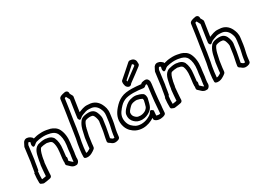

<svg xmlns="http://www.w3.org/2000/svg" viewBox="-38 -1461 2931 2181"><g transform="rotate(-30 1428.0 -371.0)"><path d="M57 -151C51 -105 50 -64 51 -26C51 -18 55 -10 63 -7L77 -1C82 2 93 7 107 4C132 2 164 -5 181 -8C194 -10 206 -23 206 -36C206 -44 206 -51 207 -56V-58C210 -101 212 -142 217 -187L218 -196C220 -200 222 -208 222 -211C223 -220 225 -231 227 -244V-245C228 -247 229 -250 229 -252L230 -262C230 -264 231 -263 233 -272C243 -317 256 -355 274 -365C298 -371 319 -375 343 -375C351 -375 354 -375 361 -373L362 -372L377 -369C396 -365 407 -358 415 -345C427 -318 433 -275 426 -222V-220C426 -212 424 -202 423 -193C420 -170 418 -149 415 -129V-125C415 -120 415 -115 414 -108C413 -101 412 -96 415 -91L412 -65C411 -58 413 -51 418 -46L446 -20C456 -11 474 12 512 10H520C525 10 531 8 535 5C567 -17 561 -53 561 -63L566 -106C568 -113 569 -122 570 -127L572 -143C575 -162 577 -179 578 -197L584 -241C594 -315 585 -375 561 -423C542 -461 507 -483 465 -496H463C437 -502 405 -510 367 -510C356 -510 349 -509 342 -509C310 -508 280 -502 253 -494C253 -494 252 -494 249 -493C249 -498 246 -504 242 -508C232 -517 215 -534 188 -537C160 -543 135 -524 127 -501C121 -491 115 -479 110 -467C110 -465 108 -463 108 -461L97 -376C93 -348 91 -324 87 -298L85 -280L83 -273V-270C81 -258 77 -243 75 -226L72 -206C70 -190 65 -171 62 -151ZM112 -151C114 -167 119 -186 122 -206L125 -226C127 -238 130 -254 132 -269L134 -276L137 -298C141 -326 143 -350 147 -376L158 -458C162 -468 166 -476 171 -482C172 -484 174 -486 174 -487C180 -486 189 -483 195 -478C193 -467 191 -460 189 -452L188 -443C188 -443 188 -390 228 -425C240 -436 252 -444 257 -445C258 -445 258 -446 259 -446C281 -452 310 -458 335 -459C346 -459 353 -460 360 -460C391 -460 422 -454 446 -448C482 -437 503 -421 516 -397C535 -359 543 -307 534 -241L527 -195C526 -177 524 -160 522 -143L520 -127C519 -121 518 -115 517 -112L510 -61C509 -53 510 -45 509 -40C500 -41 495 -47 483 -58L463 -77L464 -85C466 -95 468 -101 469 -108C470 -114 471 -123 464 -131C467 -153 468 -172 471 -193C472 -202 474 -212 474 -223C482 -283 476 -334 458 -372V-374C444 -397 422 -413 392 -419L377 -421C367 -424 359 -425 347 -425C314 -425 289 -418 264 -412C262 -412 259 -411 258 -410C201 -384 191 -319 181 -274V-273C181 -271 180 -268 179 -263L177 -255C175 -250 175 -246 175 -244C174 -235 172 -224 170 -211L169 -205C169 -203 167 -201 167 -199L165 -187C160 -141 157 -99 154 -54C136 -51 119 -47 105 -46H102L99 -47C98 -79 100 -114 105 -151Z M640 -123C636 -90 632 -58 633 -28C633 -20 637 -13 645 -10C672 2 705 -5 728 -17C747 -26 763 -38 776 -48C782 -53 787 -60 788 -67L791 -90C791 -94 792 -99 793 -114L806 -206C812 -234 819 -268 826 -296L830 -307V-311C830 -312 831 -313 831 -314C838 -336 847 -356 860 -373C866 -379 891 -387 919 -388H928C964 -388 972 -373 982 -342C987 -324 991 -311 991 -294L989 -284C987 -267 984 -248 981 -229L977 -200C971 -152 956 -104 949 -51C948 -44 950 -36 955 -31C961 -25 966 -23 967 -22C968 -21 970 -21 971 -20L989 -6C999 2 1014 8 1031 8C1056 8 1092 -1 1095 -26L1102 -83C1108 -129 1124 -176 1131 -229L1141 -305C1149 -363 1134 -397 1119 -430C1095 -478 1052 -517 982 -518C980 -518 974 -519 969 -519C921 -524 883 -504 850 -492V-495L856 -535C863 -585 871 -630 878 -680C879 -684 878 -690 876 -694L856 -731C861 -758 840 -782 805 -771C787 -768 739 -759 735 -730L718 -608C715 -584 711 -562 707 -535C703 -508 698 -482 694 -453C690 -427 686 -398 682 -371C681 -361 679 -351 677 -341V-339C673 -311 668 -287 664 -256C654 -213 646 -168 640 -123ZM690 -123C696 -167 703 -211 713 -253V-255C717 -281 723 -308 727 -338C730 -350 731 -361 732 -371C735 -396 740 -425 744 -453C748 -480 753 -506 757 -535C760 -560 764 -582 768 -608L783 -715C788 -717 795 -719 802 -721L805 -715L827 -673C821 -626 812 -583 806 -535L800 -495L793 -444C793 -444 800 -392 835 -428C844 -437 857 -445 871 -449C872 -449 872 -450 873 -450C901 -461 930 -472 958 -469H966C968 -469 970 -468 972 -468C1022 -468 1055 -441 1074 -404C1089 -371 1097 -351 1091 -305L1081 -229C1075 -182 1059 -135 1052 -83L1047 -43C1044 -42 1041 -42 1038 -42C1031 -42 1025 -44 1022 -46L1006 -59C1002 -62 1002 -63 1001 -64C1008 -108 1020 -151 1027 -200L1031 -229C1033 -246 1036 -265 1039 -284L1041 -297C1043 -324 1036 -344 1031 -362C1019 -400 997 -438 935 -438H926C895 -437 851 -433 824 -403V-402C805 -379 791 -350 784 -326C780 -315 780 -315 780 -313L777 -303V-302C770 -273 762 -240 756 -209L743 -110C743 -105 741 -97 741 -86L740 -79C729 -71 720 -66 711 -62C710 -62 710 -60 709 -60C706 -58 692 -54 683 -54C684 -75 687 -98 690 -123Z M1191 -132C1198 -95 1213 -64 1237 -38C1273 -3 1313 23 1384 25C1443 25 1493 4 1535 -22L1533 -9C1532 -2 1536 6 1542 11L1554 20C1554 20 1555 21 1556 21C1588 39 1637 35 1668 18C1676 14 1682 5 1683 -4L1685 -31C1686 -44 1687 -55 1688 -69L1691 -94C1694 -148 1700 -204 1706 -259C1711 -298 1715 -325 1719 -362C1721 -379 1723 -400 1712 -417C1695 -451 1647 -435 1634 -432C1627 -430 1620 -426 1615 -418C1578 -423 1527 -426 1493 -427C1444 -427 1394 -423 1353 -403C1311 -383 1284 -359 1251 -321C1207 -270 1176 -209 1191 -132ZM1241 -148C1230 -207 1250 -248 1287 -291C1318 -327 1336 -343 1371 -359C1396 -371 1441 -377 1486 -377C1523 -376 1581 -372 1613 -366C1629 -363 1645 -378 1652 -385V-386C1660 -387 1665 -387 1667 -387C1669 -384 1671 -374 1669 -362C1665 -325 1662 -300 1656 -259C1649 -202 1643 -146 1640 -92L1638 -66V-65C1638 -56 1636 -42 1635 -29L1634 -20C1613 -15 1595 -20 1584 -24C1586 -49 1587 -61 1589 -88C1589 -88 1558 -127 1542 -95C1531 -72 1510 -60 1477 -44C1455 -33 1421 -25 1390 -25C1332 -27 1309 -45 1276 -76C1258 -95 1247 -118 1241 -148ZM1294 -199C1288 -155 1305 -122 1327 -101C1352 -77 1375 -65 1419 -63H1428C1467 -63 1504 -80 1527 -96C1549 -110 1567 -132 1576 -157C1587 -186 1593 -220 1600 -246C1600 -249 1601 -252 1600 -255C1599 -268 1599 -293 1578 -309H1577C1557 -323 1522 -333 1501 -337C1486 -340 1475 -338 1464 -338H1461C1402 -330 1372 -310 1337 -273C1317 -253 1305 -235 1298 -218C1294 -210 1295 -204 1294 -199ZM1344 -199 1345 -204C1349 -214 1357 -227 1371 -241C1404 -276 1409 -281 1459 -288C1471 -288 1481 -289 1484 -288C1484 -288 1484 -287 1485 -287C1501 -285 1533 -274 1544 -267C1546 -265 1548 -261 1550 -247C1544 -222 1538 -190 1530 -169C1527 -160 1512 -142 1504 -137C1490 -125 1458 -113 1434 -113H1427C1391 -115 1385 -119 1364 -139C1350 -152 1340 -173 1344 -199ZM1441 -550C1436 -528 1442 -510 1445 -497C1450 -474 1492 -438 1520 -482C1525 -487 1527 -487 1533 -492C1584 -529 1641 -571 1691 -610C1698 -615 1704 -625 1704 -633L1703 -651C1706 -685 1683 -712 1650 -715L1636 -717C1629 -718 1621 -715 1614 -709C1563 -661 1504 -614 1450 -565C1445 -561 1442 -556 1441 -550ZM1491 -538C1538 -581 1588 -623 1635 -666L1638 -665H1640C1646 -663 1653 -651 1653 -649L1652 -645V-639C1604 -602 1554 -565 1505 -530C1504 -529 1503 -529 1503 -529C1502 -528 1496 -524 1494 -522C1493 -529 1491 -534 1491 -538Z M1770 -151C1764 -105 1763 -64 1764 -26C1764 -18 1768 -10 1776 -7L1790 -1C1795 2 1806 7 1820 4C1845 2 1877 -5 1894 -8C1907 -10 1919 -23 1919 -36C1919 -44 1919 -51 1920 -56V-58C1923 -101 1925 -142 1930 -187L1931 -196C1933 -200 1935 -208 1935 -211C1936 -220 1938 -231 1940 -244V-245C1941 -247 1942 -250 1942 -252L1943 -262C1943 -264 1944 -263 1946 -272C1956 -317 1969 -355 1987 -365C2011 -371 2032 -375 2056 -375C2064 -375 2067 -375 2074 -373L2075 -372L2090 -369C2109 -365 2120 -358 2128 -345C2140 -318 2146 -275 2139 -222V-220C2139 -212 2137 -202 2136 -193C2133 -170 2131 -149 2128 -129V-125C2128 -120 2128 -115 2127 -108C2126 -101 2125 -96 2128 -91L2125 -65C2124 -58 2126 -51 2131 -46L2159 -20C2169 -11 2187 12 2225 10H2233C2238 10 2244 8 2248 5C2280 -17 2274 -53 2274 -63L2279 -106C2281 -113 2282 -122 2283 -127L2285 -143C2288 -162 2290 -179 2291 -197L2297 -241C2307 -315 2298 -375 2274 -423C2255 -461 2220 -483 2178 -496H2176C2150 -502 2118 -510 2080 -510C2069 -510 2062 -509 2055 -509C2023 -508 1993 -502 1966 -494C1966 -494 1965 -494 1962 -493C1962 -498 1959 -504 1955 -508C1945 -517 1928 -534 1901 -537C1873 -543 1848 -524 1840 -501C1834 -491 1828 -479 1823 -467C1823 -465 1821 -463 1821 -461L1810 -376C1806 -348 1804 -324 1800 -298L1798 -280L1796 -273V-270C1794 -258 1790 -243 1788 -226L1785 -206C1783 -190 1778 -171 1775 -151ZM1825 -151C1827 -167 1832 -186 1835 -206L1838 -226C1840 -238 1843 -254 1845 -269L1847 -276L1850 -298C1854 -326 1856 -350 1860 -376L1871 -458C1875 -468 1879 -476 1884 -482C1885 -484 1887 -486 1887 -487C1893 -486 1902 -483 1908 -478C1906 -467 1904 -460 1902 -452L1901 -443C1901 -443 1901 -390 1941 -425C1953 -436 1965 -444 1970 -445C1971 -445 1971 -446 1972 -446C1994 -452 2023 -458 2048 -459C2059 -459 2066 -460 2073 -460C2104 -460 2135 -454 2159 -448C2195 -437 2216 -421 2229 -397C2248 -359 2256 -307 2247 -241L2240 -195C2239 -177 2237 -160 2235 -143L2233 -127C2232 -121 2231 -115 2230 -112L2223 -61C2222 -53 2223 -45 2222 -40C2213 -41 2208 -47 2196 -58L2176 -77L2177 -85C2179 -95 2181 -101 2182 -108C2183 -114 2184 -123 2177 -131C2180 -153 2181 -172 2184 -193C2185 -202 2187 -212 2187 -223C2195 -283 2189 -334 2171 -372V-374C2157 -397 2135 -413 2105 -419L2090 -421C2080 -424 2072 -425 2060 -425C2027 -425 2002 -418 1977 -412C1975 -412 1972 -411 1971 -410C1914 -384 1904 -319 1894 -274V-273C1894 -271 1893 -268 1892 -263L1890 -255C1888 -250 1888 -246 1888 -244C1887 -235 1885 -224 1883 -211L1882 -205C1882 -203 1880 -201 1880 -199L1878 -187C1873 -141 1870 -99 1867 -54C1849 -51 1832 -47 1818 -46H1815L1812 -47C1811 -79 1813 -114 1818 -151Z M2353 -123C2349 -90 2345 -58 2346 -28C2346 -20 2350 -13 2358 -10C2385 2 2418 -5 2441 -17C2460 -26 2476 -38 2489 -48C2495 -53 2500 -60 2501 -67L2504 -90C2504 -94 2505 -99 2506 -114L2519 -206C2525 -234 2532 -268 2539 -296L2543 -307V-311C2543 -312 2544 -313 2544 -314C2551 -336 2560 -356 2573 -373C2579 -379 2604 -387 2632 -388H2641C2677 -388 2685 -373 2695 -342C2700 -324 2704 -311 2704 -294L2702 -284C2700 -267 2697 -248 2694 -229L2690 -200C2684 -152 2669 -104 2662 -51C2661 -44 2663 -36 2668 -31C2674 -25 2679 -23 2680 -22C2681 -21 2683 -21 2684 -20L2702 -6C2712 2 2727 8 2744 8C2769 8 2805 -1 2808 -26L2815 -83C2821 -129 2837 -176 2844 -229L2854 -305C2862 -363 2847 -397 2832 -430C2808 -478 2765 -517 2695 -518C2693 -518 2687 -519 2682 -519C2634 -524 2596 -504 2563 -492V-495L2569 -535C2576 -585 2584 -630 2591 -680C2592 -684 2591 -690 2589 -694L2569 -731C2574 -758 2553 -782 2518 -771C2500 -768 2452 -759 2448 -730L2431 -608C2428 -584 2424 -562 2420 -535C2416 -508 2411 -482 2407 -453C2403 -427 2399 -398 2395 -371C2394 -361 2392 -351 2390 -341V-339C2386 -311 2381 -287 2377 -256C2367 -213 2359 -168 2353 -123ZM2403 -123C2409 -167 2416 -211 2426 -253V-255C2430 -281 2436 -308 2440 -338C2443 -350 2444 -361 2445 -371C2448 -396 2453 -425 2457 -453C2461 -480 2466 -506 2470 -535C2473 -560 2477 -582 2481 -608L2496 -715C2501 -717 2508 -719 2515 -721L2518 -715L2540 -673C2534 -626 2525 -583 2519 -535L2513 -495L2506 -444C2506 -444 2513 -392 2548 -428C2557 -437 2570 -445 2584 -449C2585 -449 2585 -450 2586 -450C2614 -461 2643 -472 2671 -469H2679C2681 -469 2683 -468 2685 -468C2735 -468 2768 -441 2787 -404C2802 -371 2810 -351 2804 -305L2794 -229C2788 -182 2772 -135 2765 -83L2760 -43C2757 -42 2754 -42 2751 -42C2744 -42 2738 -44 2735 -46L2719 -59C2715 -62 2715 -63 2714 -64C2721 -108 2733 -151 2740 -200L2744 -229C2746 -246 2749 -265 2752 -284L2754 -297C2756 -324 2749 -344 2744 -362C2732 -400 2710 -438 2648 -438H2639C2608 -437 2564 -433 2537 -403V-402C2518 -379 2504 -350 2497 -326C2493 -315 2493 -315 2493 -313L2490 -303V-302C2483 -273 2475 -240 2469 -209L2456 -110C2456 -105 2454 -97 2454 -86L2453 -79C2442 -71 2433 -66 2424 -62C2423 -62 2423 -60 2422 -60C2419 -58 2405 -54 2396 -54C2397 -75 2400 -98 2403 -123Z"/></g></svg>

Font: Hussar Pisanka
Style: OutKur
Weight: 400
Designer: Robert Jablonski
Foundry: Cannot Into Space Fonts
Version: Version 1.070